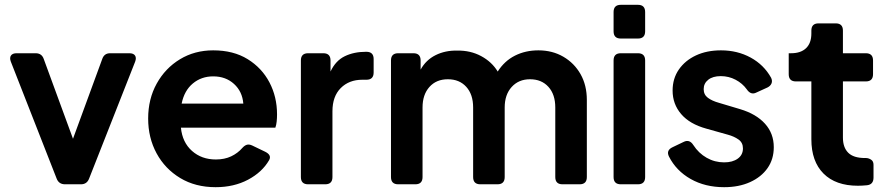

<svg xmlns="http://www.w3.org/2000/svg" viewBox="-20 -765 3685 797"><path d="M250 0Q224 0 215 -24L25 -509Q19 -525 25.5 -534.5Q32 -544 49 -544H128Q154 -544 162 -519L283 -189L404 -519Q412 -544 437 -544H517Q534 -544 540.5 -534.5Q547 -525 541 -509L350 -24Q341 0 316 0Z M875 12Q791 12 728 -26Q665 -64 630 -128.5Q595 -193 595 -273Q595 -354 630.5 -418Q666 -482 727 -519Q788 -556 865 -556Q949 -556 1008 -519.5Q1067 -483 1098.5 -423Q1130 -363 1130 -290Q1130 -275 1128.5 -260.5Q1127 -246 1123 -235H731Q737 -174 777 -138.5Q817 -103 876 -103Q912 -103 939.5 -116Q967 -129 986 -151Q995 -161 1004.5 -164Q1014 -167 1027 -161L1081 -135Q1109 -121 1097 -100Q1068 -50 1009.5 -19Q951 12 875 12ZM865 -448Q816 -448 780.5 -418.5Q745 -389 734 -335H990Q986 -385 951.5 -416.5Q917 -448 865 -448Z M1259 0Q1229 0 1229 -30V-514Q1229 -544 1259 -544H1322Q1352 -544 1352 -514V-468Q1373 -513 1411 -531.5Q1449 -550 1499 -550H1501Q1531 -550 1531 -520V-464Q1531 -434 1501 -434H1484Q1429 -434 1394.5 -399.5Q1360 -365 1360 -303V-30Q1360 0 1330 0Z M1633 0Q1603 0 1603 -30V-514Q1603 -544 1633 -544H1696Q1726 -544 1726 -514V-476Q1748 -516 1788 -536Q1828 -556 1878 -555Q1933 -556 1977.5 -532Q2022 -508 2046 -468Q2074 -512 2117.5 -534Q2161 -556 2215 -556Q2273 -556 2318.5 -529.5Q2364 -503 2390 -457Q2416 -411 2416 -350V-30Q2416 0 2386 0H2315Q2285 0 2285 -30V-319Q2285 -373 2256.5 -404.5Q2228 -436 2180 -436Q2133 -436 2104 -404Q2075 -372 2075 -319V-30Q2075 0 2045 0H1974Q1944 0 1944 -30V-319Q1944 -373 1915.5 -404.5Q1887 -436 1839 -436Q1791 -436 1762.5 -404Q1734 -372 1734 -319V-30Q1734 0 1704 0Z M2557 -605Q2527 -605 2527 -635V-715Q2527 -745 2557 -745H2628Q2658 -745 2658 -715V-635Q2658 -605 2628 -605ZM2557 0Q2527 0 2527 -30V-514Q2527 -544 2557 -544H2628Q2658 -544 2658 -514V-30Q2658 0 2628 0Z M2986 12Q2907 12 2847 -22Q2787 -56 2757 -115Q2744 -141 2772 -154L2818 -176Q2842 -188 2858 -163Q2880 -129 2913.5 -110Q2947 -91 2986 -91Q3021 -91 3042.5 -106.5Q3064 -122 3064 -149Q3064 -173 3045.5 -186Q3027 -199 3001 -206L2912 -231Q2843 -250 2807.5 -291.5Q2772 -333 2772 -389Q2772 -439 2798 -476.5Q2824 -514 2869 -535Q2914 -556 2973 -556Q3041 -556 3096 -526Q3151 -496 3181 -442Q3187 -429 3182.5 -418.5Q3178 -408 3166 -402L3120 -381Q3097 -369 3080 -394Q3062 -419 3033.5 -434Q3005 -449 2972 -449Q2939 -449 2920 -434Q2901 -419 2901 -395Q2901 -372 2918.5 -359Q2936 -346 2965 -338L3052 -312Q3119 -292 3155.5 -251.5Q3192 -211 3192 -154Q3192 -104 3166 -67Q3140 -30 3093.5 -9Q3047 12 2986 12Z M3541 6Q3449 6 3398.5 -44.5Q3348 -95 3348 -187V-427H3284Q3254 -427 3254 -457V-544H3264Q3304 -544 3326 -565Q3348 -586 3348 -626V-638Q3348 -668 3378 -668H3449Q3479 -668 3479 -638V-544H3574Q3604 -544 3604 -514V-457Q3604 -427 3574 -427H3479V-194Q3479 -153 3501 -131Q3523 -109 3571 -109H3575Q3585 -109 3595.5 -102.5Q3606 -96 3606 -81V-28Q3606 1 3579 4Q3569 5 3559 5.5Q3549 6 3541 6Z"/></svg>

Font: Pitagon Sans Text
Style: Bold
Weight: 700
Designer: Travis Tran
Foundry: Pitagon
Version: Version 1.001; ttfautohint (v1.8.4.7-5d5b);gftools[0.9.26]